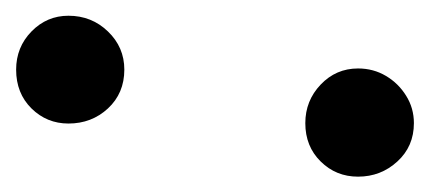

<svg xmlns="http://www.w3.org/2000/svg" viewBox="-175 -375 546 244"><g transform="rotate(-90 98.0 -253.0)"><path d="M131.5 -368Q101.5 -368 82.2 -388.8Q63 -409.5 63 -439Q63 -466.5 82.2 -486Q101.5 -505.5 131.5 -505.5Q160 -505.5 180 -486Q200 -466.5 200 -439Q200 -409.5 180 -388.8Q160 -368 131.5 -368ZM63.5 0Q34 0 14.8 -21Q-4.5 -42 -4.5 -71Q-4.5 -99 14.8 -118.5Q34 -138 63.5 -138Q92 -138 112.5 -118.5Q133 -99 133 -71Q133 -51.5 123.5 -35.5Q114 -19.5 98.2 -9.8Q82.5 0 63.5 0Z"/></g></svg>

Font: Edu AU VIC WA NT Pre Medium
Style: Regular
Weight: 500
Designer: Tina and Corey Anderson, Eben Sorkin, Mirko Velimirovic
Foundry: Google for Education
Version: Version 1.001